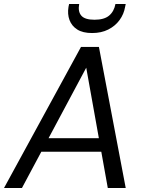

<svg xmlns="http://www.w3.org/2000/svg" viewBox="-35 -933 720 953"><path d="M-15 0 367 -700H456L589 0H500L393 -597L74 0ZM129 -180 164 -247H494L505 -180ZM422 -769Q376 -769 348.5 -786.5Q321 -804 310 -833.5Q299 -863 305 -899L308 -913H358Q351 -876 368.5 -855.5Q386 -835 434 -835Q482 -835 506.5 -855.5Q531 -876 538 -913H589L586 -899Q580 -863 558.5 -833.5Q537 -804 502.5 -786.5Q468 -769 422 -769Z"/></svg>

Font: DM Sans 11pt
Style: Italic
Weight: 400
Italic angle: -10°
Version: Version 4.004;gftools[0.9.30]